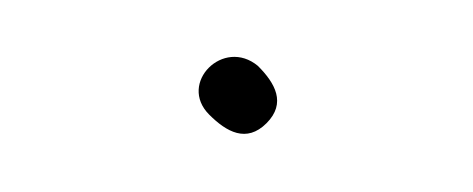

<svg xmlns="http://www.w3.org/2000/svg" viewBox="-20 -71 165 67"><path d="M53 -31C59 -25 66 -21 73 -28C80 -35 76 -42 70 -48C58 -58 42 -42 53 -31Z"/></svg>

Font: Electronic
Style: ExLt
Weight: 200
Version: Version 1.011